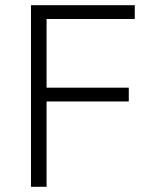

<svg xmlns="http://www.w3.org/2000/svg" viewBox="-20 -718 590 738"><path d="M99 0V-698H498V-645H159V-381H475V-328H159V0Z"/></svg>

Font: IBM Plex Sans Arabic Light
Style: Regular
Weight: 300
Designer: Mike Abbink, Paul van der Laan, Pieter van Rosmalen, Wael Morcos, Khajak Apelian
Foundry: Bold Monday
Version: Version 1.2